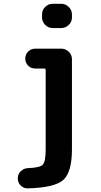

<svg xmlns="http://www.w3.org/2000/svg" viewBox="-20 -780 540 1028"><path d="M307.6 -519.5Q331.1 -519.5 348.1 -502.9Q365.2 -486.3 365.2 -462.9V19.5Q365.2 140.6 319.8 182.6Q274.4 224.6 129.9 228.5Q107.4 229.5 91.3 213.9Q75.2 198.2 75.2 174.8Q75.2 152.3 91.3 136.7Q107.4 121.1 129.9 120.1Q195.3 118.2 210 100.6Q224.6 83 224.6 19.5V-404.3Q224.6 -413.1 215.8 -413.1H168.9Q145.5 -413.1 130.4 -428.7Q115.2 -444.3 115.2 -466.3Q115.2 -488.3 130.9 -503.9Q146.5 -519.5 168.9 -519.5ZM307.6 -759.8Q331.1 -759.8 348.1 -742.7Q365.2 -725.6 365.2 -703.1V-686.5Q365.2 -663.1 348.1 -646.5Q331.1 -629.9 307.6 -629.9H261.7Q238.3 -629.9 221.7 -647Q205.1 -664.1 205.1 -686.5V-703.1Q205.1 -726.6 222.2 -743.2Q239.3 -759.8 261.7 -759.8Z"/></svg>

Font: Rounded Mgen+ 2m bold
Style: Bold
Weight: 700
Designer: [Source Han Sans]
Ryoko NISHIZUKA  (kana & ideographs); Paul D. Hunt (Latin, Greek & Cyrillic); Wenlong ZHANG  (bopomofo
Version: Version 1.059.20150602